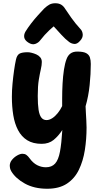

<svg xmlns="http://www.w3.org/2000/svg" viewBox="-20 -870 623 1180"><path d="M78 -503Q84 -531 99.5 -540Q115 -549 151 -549Q160 -549 174.5 -545.5Q189 -542 203.5 -535.5Q218 -529 227.5 -517.5Q237 -506 237 -489Q237 -470 231 -444.5Q225 -419 218.5 -380Q212 -341 212 -280Q212 -228 217 -195.5Q222 -163 234 -147.5Q246 -132 266 -132Q283 -132 301 -143.5Q319 -155 335 -175Q351 -195 362 -218V-263Q362 -310 364.5 -356Q367 -402 373 -441.5Q379 -481 389 -507Q397 -529 413 -541Q429 -553 455 -553Q492 -553 509.5 -543.5Q527 -534 532.5 -517Q538 -500 538 -477Q538 -416 531 -347.5Q524 -279 506 -217Q507 -196 508 -174Q509 -152 510.5 -130Q512 -108 512 -86Q512 -15 501.5 52Q491 119 465 173Q439 227 391.5 258.5Q344 290 270 290Q190 290 132.5 258Q75 226 49 182Q43 171 41.5 162.5Q40 154 40 149Q40 129 53.5 112.5Q67 96 85.5 85.5Q104 75 118 75Q132 75 142 82Q152 89 162 103Q183 132 208.5 145Q234 158 262 158Q298 158 318.5 135.5Q339 113 348.5 62.5Q358 12 363 -71Q339 -34 309.5 -10Q280 14 236 14Q183 14 147.5 -8Q112 -30 91 -70Q70 -110 61.5 -162.5Q53 -215 53 -275Q53 -314 57 -356.5Q61 -399 66.5 -437.5Q72 -476 78 -503ZM227 -622Q216 -607 196.5 -600Q177 -593 153 -609Q132 -623 129 -640Q126 -657 136 -675Q150 -698 171 -725.5Q192 -753 214.5 -777.5Q237 -802 251 -817Q269 -834 284 -842Q299 -850 320 -850Q342 -850 356.5 -841Q371 -832 381 -815Q394 -795 418 -761Q442 -727 474 -692Q487 -679 488.5 -658.5Q490 -638 472 -619Q454 -598 436 -600Q418 -602 405 -612Q382 -629 357 -656.5Q332 -684 310 -708Q299 -699 284 -685Q269 -671 254.5 -655Q240 -639 227 -622Z"/></svg>

Font: Playpen Sans
Style: Bold
Weight: 700
Designer: Laura Meseguer, Veronika Burian, José Scaglione
Foundry: TypeTogether
Version: Version 1.001